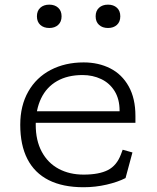

<svg xmlns="http://www.w3.org/2000/svg" viewBox="-20 -774 660 806"><path d="M65 -250Q65 -330.5 98.8 -389.8Q132.5 -449 193 -480.5Q253.5 -512 331 -512Q393.5 -512 442.8 -487Q492 -462 520.2 -411.5Q548.5 -361 548.5 -287V-258.5H107.5V-307H506L482 -288V-309.5Q482 -358 461 -391.8Q440 -425.5 404.5 -442.2Q369 -459 326.5 -459Q264 -459 219.8 -433.8Q175.5 -408.5 152.8 -361.5Q130 -314.5 130 -250Q130 -184 155.5 -136.8Q181 -89.5 226.5 -65.2Q272 -41 331 -41Q395.5 -41 432.8 -60Q470 -79 487.5 -125.5L495 -145.5L536 -134L507 -26.5Q475 -10 427.8 1Q380.5 12 330.5 12Q243.5 12 184.2 -18Q125 -48 95 -106.5Q65 -165 65 -250ZM135 -705.5Q135 -728.5 149.2 -741.5Q163.5 -754.5 187 -754.5Q210 -754.5 224.2 -741.5Q238.5 -728.5 238.5 -705.5Q238.5 -682.5 224.2 -669.5Q210 -656.5 187 -656.5Q163.5 -656.5 149.2 -669.5Q135 -682.5 135 -705.5ZM381.5 -705.5Q381.5 -728.5 395.8 -741.5Q410 -754.5 433.5 -754.5Q456.5 -754.5 470.8 -741.5Q485 -728.5 485 -705.5Q485 -682.5 470.8 -669.5Q456.5 -656.5 433.5 -656.5Q410 -656.5 395.8 -669.5Q381.5 -682.5 381.5 -705.5Z"/></svg>

Font: Monaspace Xenon Var
Style: Regular
Weight: 400
Designer: Riley Cran and the Lettermatic Team
Version: Version 1.000 (Monaspace Xenon Var)